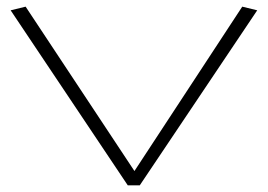

<svg xmlns="http://www.w3.org/2000/svg" viewBox="-20 -557 806 577"><path d="M364 0 12 -526 57 -537 384 -43 708 -537 753 -526 400 0Z"/></svg>

Font: Georama ExtraExtended ExtraLight
Style: Regular
Weight: 200
Width: 8
Designer: Jean-Baptiste Levee
Foundry: Production Type
Version: Version 1.000